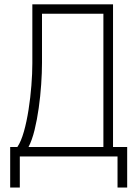

<svg xmlns="http://www.w3.org/2000/svg" viewBox="-20 -713 626 875"><path d="M26.4 141.6V-43H59.1Q76.2 -68.4 88.9 -113.3Q101.6 -158.2 110.1 -212.9Q118.7 -267.6 123 -322.8Q127.4 -377.9 127.4 -424.3V-693.4H495.1V-43H559.6V141.6H515.6V0H70.3V141.6ZM171.4 -427.2Q171.4 -382.3 167.7 -328.6Q164.1 -274.9 156.5 -220.9Q148.9 -167 137.5 -120.4Q126 -73.7 109.9 -43H451.2V-650.4H171.4Z"/></svg>

Font: Caskaydia Cove ExtraLight
Style: Regular
Weight: 200
Monospace: yes
Designer: Aaron Bell
Foundry: Saja Typeworks
Version: Version 4.300; ttfautohint (v1.8.3)